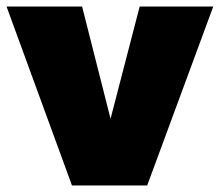

<svg xmlns="http://www.w3.org/2000/svg" viewBox="-30 -567 672 587"><path d="M-10 -547 190 0H420L622 -547H397L308 -204L221 -547Z"/></svg>

Font: Montserrat arm Black
Style: Regular
Weight: 900
Designer: Julieta Ulanovsky
Foundry: Julieta Ulanovsky
Version: Version 6.000;PS 006.000;hotconv 1.0.88;makeotf.lib2.5.64775